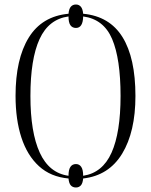

<svg xmlns="http://www.w3.org/2000/svg" viewBox="-20 -784 669 852"><path d="M317 48Q303 48 294.5 39Q286 30 284 8Q205 1 153 -46.5Q101 -94 75 -173.5Q49 -253 49 -359Q49 -522 107.5 -617Q166 -712 284 -723Q286 -745 294.5 -754.5Q303 -764 317 -764Q330 -764 338.5 -754.5Q347 -745 349 -723Q466 -712 523.5 -619.5Q581 -527 581 -358Q581 -199 522 -102Q463 -5 349 8Q347 30 338.5 39Q330 48 317 48ZM284 -4Q284 -31 292.5 -43.5Q301 -56 317 -56Q332 -56 340.5 -43.5Q349 -31 349 -4Q435 -17 475 -106.5Q515 -196 515 -358Q515 -523 477.5 -611Q440 -699 349 -711Q348 -660 317 -660Q301 -660 292.5 -672Q284 -684 284 -711Q196 -699 155.5 -610.5Q115 -522 115 -358Q115 -197 156.5 -106.5Q198 -16 284 -4Z"/></svg>

Font: Noto Serif Display Condensed Light
Style: Regular
Weight: 300
Width: 3
Designer: Monotype Design Team
Foundry: Monotype Imaging Inc.
Version: Version 2.009